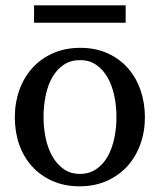

<svg xmlns="http://www.w3.org/2000/svg" viewBox="-20 -669 584 702"><path d="M405.8 -241.2Q405.8 -282.2 397.7 -319.8Q389.6 -357.4 373 -386.2Q356.4 -415 331.5 -432.1Q306.6 -449.2 272.9 -449.2Q238.3 -449.2 212.9 -432.1Q187.5 -415 171.1 -386.2Q154.8 -357.4 147 -319.8Q139.2 -282.2 139.2 -241.2Q139.2 -200.7 147.2 -163.1Q155.3 -125.5 171.9 -96.7Q188.5 -67.9 213.4 -50.5Q238.3 -33.2 272 -33.2Q306.2 -33.2 331.5 -50.3Q356.9 -67.4 373.3 -96.2Q389.6 -125 397.7 -162.6Q405.8 -200.2 405.8 -241.2ZM509.8 -240.2Q509.8 -187 492.9 -140.9Q476.1 -94.7 445.1 -60.8Q414.1 -26.9 369.9 -7.3Q325.7 12.2 271 12.2Q216.3 12.2 172.4 -7.1Q128.4 -26.4 97.7 -60.1Q66.9 -93.8 50.5 -139.9Q34.2 -186 34.2 -240.2Q34.2 -293.5 50.8 -339.8Q67.4 -386.2 98.6 -420.7Q129.9 -455.1 174.1 -474.6Q218.3 -494.1 273.9 -494.1Q329.6 -494.1 373.5 -474.1Q417.5 -454.1 447.8 -419.7Q478 -385.3 493.9 -339.1Q509.8 -293 509.8 -240.2ZM104.5 -585.9V-649.4H439.5V-585.9Z"/></svg>

Font: Charis SIL APac
Style: Regular
Weight: 400
Foundry: SIL International
Version: Version 5.000